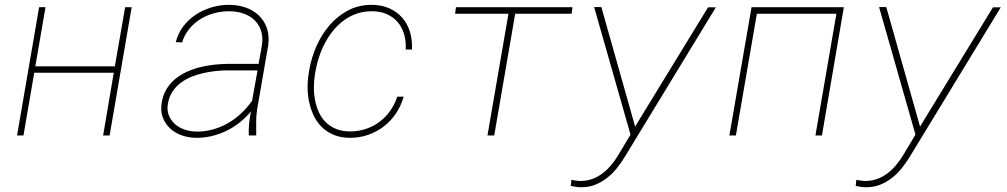

<svg xmlns="http://www.w3.org/2000/svg" viewBox="-20 -558 4148 791"><path d="M431.6 0H404.8L448.7 -258.3H121.1L76.7 0H50.3L141.1 -528.3H167.5L125.5 -284.7H453.1L495.6 -528.3H522.5Z M1004.9 0Q1003.9 -25.4 1006.3 -49.6Q1008.8 -73.7 1013.7 -98.6Q992.7 -73.2 967 -53Q941.4 -32.7 912.4 -18.8Q883.3 -4.9 851.6 2.7Q819.8 10.3 786.6 9.8Q755.9 9.3 728 -0.7Q700.2 -10.7 680.4 -29.3Q660.6 -47.9 650.6 -74.2Q640.6 -100.6 646 -133.8Q650.9 -165.5 665.3 -189.7Q679.7 -213.9 700.9 -231.7Q722.2 -249.5 748.3 -261.5Q774.4 -273.4 802.7 -280.8Q831.1 -288.1 860.4 -291.3Q889.6 -294.4 917 -294.9H1045.4L1059.1 -372.1Q1064 -405.8 1055.4 -431.6Q1046.9 -457.5 1028.3 -475.3Q1009.8 -493.2 982.7 -502.4Q955.6 -511.7 923.8 -511.7Q892.1 -511.7 861.6 -503.4Q831.1 -495.1 804.9 -478.8Q778.8 -462.4 759.3 -438.5Q739.7 -414.6 730.5 -383.3L704.1 -384.3Q713.4 -420.9 735.1 -449.5Q756.8 -478 786.6 -497.6Q816.4 -517.1 851.6 -527.6Q886.7 -538.1 923.3 -538.1Q960.4 -538.1 992.4 -526.9Q1024.4 -515.6 1046.9 -493.9Q1069.3 -472.2 1079.8 -441.2Q1090.3 -410.2 1085 -371.1L1039.1 -106.4Q1035.2 -80.6 1035.4 -55.4Q1035.6 -30.3 1035.6 -4.4L1035.2 0ZM786.1 -16.1Q821.8 -15.1 855.2 -24.2Q888.7 -33.2 918.2 -50Q947.8 -66.9 973.1 -90.6Q998.5 -114.3 1018.6 -143.1L1041 -268.1H918.5Q895 -268.1 869.1 -265.4Q843.3 -262.7 817.4 -256.8Q791.5 -251 767.6 -241.2Q743.7 -231.4 723.9 -216.3Q704.1 -201.2 690.4 -180.4Q676.8 -159.7 671.9 -131.8Q667 -105 675.3 -83.7Q683.6 -62.5 700 -47.6Q716.3 -32.7 739 -24.7Q761.7 -16.6 786.1 -16.1Z M1421.9 -16.6Q1456.5 -16.6 1487.3 -26.9Q1518.1 -37.1 1543.2 -55.9Q1568.4 -74.7 1587.2 -101.1Q1606 -127.4 1616.7 -159.7H1643.1Q1632.3 -122.1 1611.3 -90.8Q1590.3 -59.6 1561.5 -37.4Q1532.7 -15.1 1497.3 -2.7Q1461.9 9.8 1422.4 9.8Q1386.2 9.8 1358.2 -1.2Q1330.1 -12.2 1309.3 -31.2Q1288.6 -50.3 1275.4 -75.9Q1262.2 -101.6 1255.1 -130.9Q1248 -160.2 1247.3 -191.7Q1246.6 -223.1 1251.5 -253.9L1254.9 -274.4Q1263.7 -322.8 1284.7 -369.9Q1305.7 -417 1337.9 -454.3Q1370.1 -491.7 1413.6 -514.9Q1457 -538.1 1511.2 -538.1Q1551.8 -538.1 1583.5 -523.9Q1615.2 -509.8 1637 -485.1Q1658.7 -460.4 1668.9 -426.8Q1679.2 -393.1 1677.2 -354H1651.4Q1653.3 -387.7 1645 -416.5Q1636.7 -445.3 1618.7 -466.6Q1600.6 -487.8 1573.5 -499.8Q1546.4 -511.7 1511.7 -511.7Q1479 -511.7 1450.9 -502.2Q1422.9 -492.7 1399.2 -475.8Q1375.5 -459 1356.2 -436.3Q1336.9 -413.6 1322.3 -387.2Q1307.6 -360.8 1297.4 -332Q1287.1 -303.2 1281.7 -274.4L1277.8 -253.9Q1273.4 -227.1 1273.2 -199Q1272.9 -170.9 1278.1 -144.5Q1283.2 -118.2 1293.9 -95Q1304.7 -71.8 1322.3 -54.4Q1339.8 -37.1 1364.5 -26.9Q1389.2 -16.6 1421.9 -16.6Z M2335 -501.5H2102.5L2016.1 0H1988.3L2074.7 -501.5H1855L1858.4 -528.3H2338.4Z M2596.7 -36.1 2605.5 -51.3 2897 -527.8H2929.2L2554.2 87.9Q2539.1 112.8 2520.8 135.5Q2502.4 158.2 2480.5 175.3Q2458.5 192.4 2432.4 202.9Q2406.2 213.4 2375 213.4Q2363.8 213.4 2353.3 211.9Q2342.8 210.4 2331.5 208L2334 183.1Q2343.3 184.6 2352.5 186Q2361.8 187.5 2371.6 187.5Q2397.5 187.5 2420.2 179.2Q2442.9 170.9 2461.9 156.5Q2481 142.1 2497.1 123Q2513.2 104 2525.9 83L2577.6 -3.4L2427.7 -528.8H2457.5Z M3366.2 0H3339.4L3425.8 -501.5H3098.1L3011.7 0H2984.9L3076.2 -528.3H3456.5Z M3770.5 -36.1 3779.3 -51.3 4070.8 -527.8H4103L3728 87.9Q3712.9 112.8 3694.6 135.5Q3676.3 158.2 3654.3 175.3Q3632.3 192.4 3606.2 202.9Q3580.1 213.4 3548.8 213.4Q3537.6 213.4 3527.1 211.9Q3516.6 210.4 3505.4 208L3507.8 183.1Q3517.1 184.6 3526.4 186Q3535.6 187.5 3545.4 187.5Q3571.3 187.5 3594 179.2Q3616.7 170.9 3635.7 156.5Q3654.8 142.1 3670.9 123Q3687 104 3699.7 83L3751.5 -3.4L3601.6 -528.8H3631.3Z"/></svg>

Font: Roboto Mono Thin
Style: Italic
Weight: 250
Designer: Google
Version: Version 2.000985; 2015; ttfautohint (v1.3)